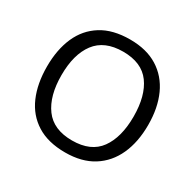

<svg xmlns="http://www.w3.org/2000/svg" viewBox="-159 -898 1099 1082"><g transform="rotate(30 390.5 -357.5)"><path d="M720 -358Q720 -247 682.5 -164.5Q645 -82 572 -36Q499 10 391 10Q280 10 206.5 -36Q133 -82 97 -165Q61 -248 61 -359Q61 -469 97 -551Q133 -633 206.5 -679Q280 -725 392 -725Q499 -725 572 -679.5Q645 -634 682.5 -551.5Q720 -469 720 -358ZM156 -358Q156 -223 213 -145.5Q270 -68 391 -68Q513 -68 569 -145.5Q625 -223 625 -358Q625 -493 569 -569.5Q513 -646 392 -646Q271 -646 213.5 -569.5Q156 -493 156 -358Z"/></g></svg>

Font: Noto Sans Grantha
Style: Regular
Weight: 400
Designer: Monotype Design Team
Foundry: Monotype Imaging Inc.
Version: Version 2.003; ttfautohint (v1.8.4.7-5d5b)